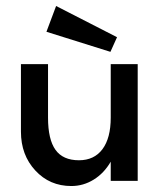

<svg xmlns="http://www.w3.org/2000/svg" viewBox="-20 -603 529 640"><path d="M370.1 -479 348.1 -430.2 134.8 -497.1 167 -583ZM349.1 -389.2H439V0H349.1V-64Q326.7 -25.4 292.2 -4.2Q257.8 17.1 217.8 17.1Q145.5 17.1 97.7 -34.7Q49.8 -86.4 49.8 -164.1V-389.2H140.1V-210.9Q140.1 -138.2 165 -103.5Q189.9 -68.8 243.2 -68.8Q293.9 -68.8 321.5 -105.7Q349.1 -142.6 349.1 -210.9Z"/></svg>

Font: Neutral Grotesk
Style: Regular
Weight: 400
Designer: Nawras Khrais
Foundry: Nawras Khrais
Version: Version 1.000;PS 001.000;hotconv 1.0.88;makeotf.lib2.5.64775